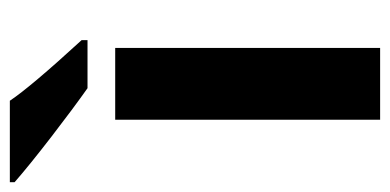

<svg xmlns="http://www.w3.org/2000/svg" viewBox="-275 -580 804 396"><g transform="rotate(-90 127.0 -382.0)"><path d="M226.1 0H78.1V-546.4H226.1ZM-50.8 -753.9V-763.7H117.2Q145.5 -721.2 242.2 -615.7V-603.5H143.1Q101.6 -632.8 42.7 -678.2Q-16.1 -723.6 -50.8 -753.9Z"/></g></svg>

Font: Viking Open Sans
Style: Bold
Weight: 700
Foundry: Ascender Corporation
Version: Version 2.001